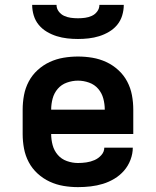

<svg xmlns="http://www.w3.org/2000/svg" viewBox="-20 -760 640 788"><path d="M300 8Q270 8 240.5 3Q211 -2 184 -14.5Q157 -27 134.5 -47.5Q112 -68 98 -94.5Q84 -121 78.5 -150.5Q73 -180 73 -210V-310Q73 -340 78.5 -369.5Q84 -399 98 -425.5Q112 -452 134.5 -472.5Q157 -493 184 -505.5Q211 -518 240.5 -523Q270 -528 300 -528Q330 -528 359.5 -523Q389 -518 416 -505.5Q443 -493 465.5 -472.5Q488 -452 502 -425.5Q516 -399 521.5 -369.5Q527 -340 527 -310V-210H190Q190 -187 196 -164.5Q202 -142 217 -124.5Q232 -107 254.5 -99Q277 -91 300 -91Q317 -91 334.5 -93.5Q352 -96 368 -103Q384 -110 396 -123.5Q408 -137 408 -154H525Q525 -129 515.5 -104Q506 -79 489 -59.5Q472 -40 449.5 -26.5Q427 -13 402.5 -5.5Q378 2 352 5Q326 8 300 8ZM190 -310H410Q410 -333 404 -355.5Q398 -378 383 -395.5Q368 -413 345.5 -421Q323 -429 300 -429Q277 -429 254.5 -421Q232 -413 217 -395.5Q202 -378 196 -355.5Q190 -333 190 -310ZM300 -600Q278 -600 256 -602.5Q234 -605 213 -611.5Q192 -618 172.5 -629.5Q153 -641 139 -658Q125 -675 118.5 -696.5Q112 -718 112 -740H212Q212 -725 221 -713Q230 -701 243 -695Q256 -689 270.5 -687Q285 -685 300 -685Q315 -685 329.5 -687Q344 -689 357 -695Q370 -701 379 -713Q388 -725 388 -740H488Q488 -718 481.5 -696.5Q475 -675 461 -658Q447 -641 427.5 -629.5Q408 -618 387 -611.5Q366 -605 344 -602.5Q322 -600 300 -600Z"/></svg>

Font: Iosevka Extended
Style: Bold
Weight: 700
Width: 7
Monospace: yes
Designer: Belleve Invis
Foundry: Belleve Invis
Version: Version 32.5.0; ttfautohint (v1.8.4)